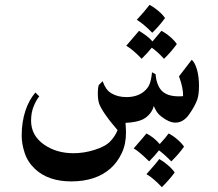

<svg xmlns="http://www.w3.org/2000/svg" viewBox="-20 -515 906 797"><path d="M806 -159Q806 -122 799 -102Q789 -74 765 -40Q741 -6 708 -6Q682 -6 650 -31Q638 -40 631.5 -50Q625 -60 618 -75Q615 -59 602.5 -43.5Q590 -28 572 -19Q546 -7 501 -5Q503 21 503 36Q503 84 485 121.5Q467 159 439 184Q378 238 276 238Q181 238 126 187Q95 158 82.5 120Q70 82 70 48Q70 -9 86 -57Q101 -101 127 -131L143 -115Q130 -99 119.5 -73Q109 -47 109 -14Q109 48 164 86Q215 121 285 121Q329 121 373 107Q418 93 438.5 71Q459 49 468 25Q465 21 449.5 3Q434 -15 416 -41Q397 -69 391.5 -85Q386 -101 386 -129Q386 -149 390 -162L406 -178Q413 -159 421 -147.5Q429 -136 442 -128Q468 -112 505 -112Q547 -112 575 -133Q594 -148 601 -166Q608 -184 611 -215L626 -207Q627 -183 637 -160Q647 -137 668 -126Q689 -115 723 -115Q730 -115 734.5 -115.5Q739 -116 740 -116Q741 -150 723 -198L776 -267Q790 -254 798 -225Q806 -196 806 -159ZM601 -495Q618 -486 637 -470Q656 -454 665 -440Q641 -407 612 -379Q578 -414 548 -433Q578 -465 601 -495ZM557 -387Q571 -379 587 -367Q603 -355 613 -343L650 -387Q668 -378 686.5 -362Q705 -346 714 -332Q690 -299 661 -271Q631 -303 610 -317Q597 -300 568 -271Q531 -310 504 -325Q537 -363 557 -387ZM588 39Q619 55 643 83Q670 54 680 39Q698 48 716.5 64Q735 80 744 94Q720 127 691 155Q665 128 640 109Q623 131 599 155Q558 114 535 101Q577 53 588 39ZM641 145Q659 155 677.5 171Q696 187 705 201Q684 230 652 262Q615 223 588 208Q631 160 641 145Z"/></svg>

Font: Katibeh
Style: Regular
Weight: 400
Designer: Arabic design by Kourosh Beigpour, Latin design by Eduardo Tunni, engineering by Lasse Fister
Version: Version 1.0010g